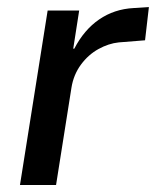

<svg xmlns="http://www.w3.org/2000/svg" viewBox="-20 -528 445 548"><path d="M37 0 116 -498H206L189 -389H192Q220 -443 263 -472.5Q306 -502 361 -505L405 -508L394 -413L319 -407Q290 -404 261 -388Q232 -372 211 -343.5Q190 -315 184 -278L140 0Z"/></svg>

Font: Nunito Sans 7pt Condensed SemiBold
Style: Italic
Weight: 600
Width: 3
Italic angle: -9°
Designer: Vernon Adams
Foundry: Vernon Adams
Version: Version 3.101;gftools[0.9.27]